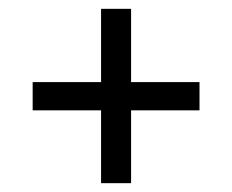

<svg xmlns="http://www.w3.org/2000/svg" viewBox="-20 -533 526 435"><path d="M209 -118V-283H54V-347H209V-513H277V-347H432V-283H277V-118Z"/></svg>

Font: Bricolage Grotesque 96pt Light
Style: Regular
Weight: 300
Designer: Mathieu Triay
Foundry: Atelier Triay
Version: Version 1.001; ttfautohint (v1.8.4.7-5d5b);gftools[0.9.33.de